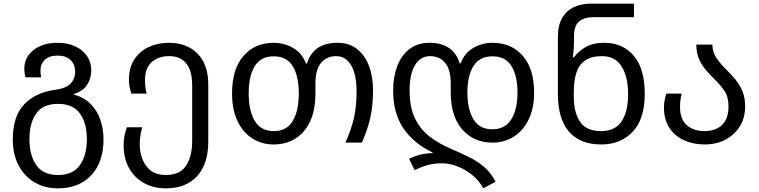

<svg xmlns="http://www.w3.org/2000/svg" viewBox="-20 -780 4150 1050"><path d="M296 250Q225 250 169.5 217.5Q114 185 82 125Q50 65 50 -19Q50 -144 112.5 -209.5Q175 -275 283 -289Q341 -297 366 -323Q391 -349 391 -388Q391 -427 366 -451.5Q341 -476 295 -476Q249 -476 225 -453Q201 -430 201 -390Q201 -383 202.5 -374.5Q204 -366 205 -357H119Q113 -381 113 -404Q113 -466 163 -506Q213 -546 295 -546Q349 -546 390.5 -527Q432 -508 455.5 -474Q479 -440 479 -396Q479 -350 456 -315.5Q433 -281 384 -266V-263Q441 -247 476.5 -210.5Q512 -174 529 -124.5Q546 -75 546 -19Q546 107 479 178.5Q412 250 296 250ZM298 177Q379 177 417 123Q455 69 455 -19Q455 -107 417 -159.5Q379 -212 297 -212Q215 -212 178 -159.5Q141 -107 141 -19Q141 69 178.5 123Q216 177 298 177Z M887 250Q819 250 766.5 220.5Q714 191 685 138Q656 85 656 13Q656 -16 661.5 -41.5Q667 -67 674 -84H758Q753 -68 748.5 -42.5Q744 -17 744 5Q744 78 779.5 127.5Q815 177 887 177Q964 177 997.5 126Q1031 75 1031 -10V-314Q1031 -390 1000 -431.5Q969 -473 904 -473Q846 -473 809.5 -440Q773 -407 773 -343Q773 -321 775.5 -301.5Q778 -282 782 -268H698Q694 -280 689.5 -300.5Q685 -321 685 -343Q685 -410 714.5 -455Q744 -500 793.5 -523Q843 -546 904 -546Q1002 -546 1060.5 -486.5Q1119 -427 1119 -318V-6Q1119 116 1058 183Q997 250 887 250Z M1476 10Q1412 10 1360.5 -22.5Q1309 -55 1279 -117.5Q1249 -180 1249 -269Q1249 -402 1311.5 -474Q1374 -546 1477 -546Q1533 -546 1582.5 -518Q1632 -490 1653 -433H1659Q1693 -546 1826 -546Q1889 -546 1932 -512.5Q1975 -479 1997.5 -420.5Q2020 -362 2020 -286Q2020 -201 2005 -135.5Q1990 -70 1959 0H1869Q1901 -71 1915.5 -134.5Q1930 -198 1930 -277Q1930 -374 1900 -423.5Q1870 -473 1818 -473Q1767 -473 1736 -436.5Q1705 -400 1705 -323V-269Q1705 -136 1642.5 -63Q1580 10 1476 10ZM1478 -63Q1548 -63 1581 -118.5Q1614 -174 1614 -269Q1614 -364 1581 -418Q1548 -472 1477 -472Q1406 -472 1373 -418Q1340 -364 1340 -269Q1340 -174 1373.5 -118.5Q1407 -63 1478 -63Z M2623 250Q2601 208 2562.5 177Q2524 146 2480.5 129.5Q2437 113 2398 113Q2356 113 2322 122Q2288 131 2247 150L2217 88Q2240 77 2270 68Q2300 59 2346 57V54Q2243 5 2186.5 -77.5Q2130 -160 2130 -284Q2130 -359 2152.5 -418.5Q2175 -478 2219.5 -512Q2264 -546 2329 -546Q2393 -546 2435 -518Q2477 -490 2494 -433H2499Q2520 -490 2568.5 -518Q2617 -546 2673 -546Q2777 -546 2839 -474.5Q2901 -403 2901 -274Q2901 -188 2871 -126.5Q2841 -65 2789.5 -32.5Q2738 0 2674 0Q2571 0 2508 -72Q2445 -144 2445 -274V-323Q2445 -400 2414 -436.5Q2383 -473 2332 -473Q2280 -473 2250 -424.5Q2220 -376 2220 -286Q2220 -191 2250.5 -130.5Q2281 -70 2330.5 -32.5Q2380 5 2438 30Q2496 55 2544 78.5Q2592 102 2628.5 133.5Q2665 165 2690 214ZM2672 -73Q2743 -73 2776.5 -128Q2810 -183 2810 -274Q2810 -366 2777 -419Q2744 -472 2673 -472Q2603 -472 2569.5 -419Q2536 -366 2536 -274Q2536 -183 2569 -128Q2602 -73 2672 -73Z M3268 10Q3153 10 3092 -59.5Q3031 -129 3031 -267V-578Q3031 -643 3055 -683Q3079 -723 3119.5 -741.5Q3160 -760 3211 -760H3447V-686H3223Q3175 -686 3147 -662.5Q3119 -639 3119 -581V-546Q3119 -531 3117 -505.5Q3115 -480 3113 -467H3119Q3144 -500 3183.5 -523Q3223 -546 3285 -546Q3385 -546 3445.5 -475.5Q3506 -405 3506 -267Q3506 -129 3440 -59.5Q3374 10 3268 10ZM3268 -63Q3343 -63 3379 -116Q3415 -169 3415 -265Q3415 -360 3379.5 -416.5Q3344 -473 3273 -473Q3214 -473 3180 -449.5Q3146 -426 3132 -382.5Q3118 -339 3118 -278V-250Q3118 -165 3152 -114Q3186 -63 3268 -63Z M3833 10Q3771 10 3720.5 -13Q3670 -36 3640.5 -81Q3611 -126 3611 -193Q3611 -215 3615.5 -235.5Q3620 -256 3624 -268H3708Q3704 -255 3701.5 -235.5Q3699 -216 3699 -193Q3699 -129 3735.5 -96Q3772 -63 3833 -63Q3894 -63 3929 -97Q3964 -131 3964 -198Q3964 -250 3942 -282.5Q3920 -315 3891 -343Q3867 -367 3843.5 -393.5Q3820 -420 3804 -454.5Q3788 -489 3788 -536H3876Q3876 -493 3899.5 -460.5Q3923 -428 3954 -397Q3979 -373 4002 -345Q4025 -317 4040 -281.5Q4055 -246 4055 -198Q4055 -136 4026 -89Q3997 -42 3947 -16Q3897 10 3833 10Z"/></svg>

Font: Go Noto Current
Style: Regular
Weight: 400
Designer: Monotype Design Team
Foundry: Monotype Imaging Inc.
Version: Version 2.007; ttfautohint (v1.8) -l 8 -r 50 -G 200 -x 14 -D